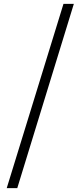

<svg xmlns="http://www.w3.org/2000/svg" viewBox="-20 -804 420 1001"><path d="M15 177H70L365 -784H311Z"/></svg>

Font: Noto Serif CJK SC SemiBold
Style: Regular
Weight: 600
Designer: Ryoko NISHIZUKA 西塚涼子 (kana & ideographs); Frank Grießhammer (Latin, Greek & Cyrillic); Wenlong ZHANG 张文龙 (bopomofo); San
Foundry: Adobe
Version: Version 2.001;hotconv 1.1.0;makeotfexe 2.6.0